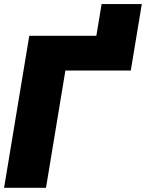

<svg xmlns="http://www.w3.org/2000/svg" viewBox="-21 -899 699 919"><path d="M412.6 -561.5 465.3 -879.4H657.7L605 -561.5ZM630.9 -727.5 603.5 -561.5H292L199.2 0H-1.5L119.1 -727.5Z"/></svg>

Font: Inter 24pt Black
Style: Italic
Weight: 900
Italic angle: -9.3988°
Designer: Rasmus Andersson
Foundry: rsms
Version: Version 4.001;git-66647c0bb